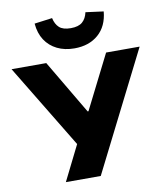

<svg xmlns="http://www.w3.org/2000/svg" viewBox="-122 -1040 961 1122"><g transform="rotate(-10 359.0 -479.0)"><path d="M177 0 298 -243 290 -192 -21 -705H185L374 -385H379L540 -705H739L384 0ZM363 -761Q305 -761 260.5 -783Q216 -805 189.5 -845.5Q163 -886 158 -944L264 -958Q272 -921 294 -901Q316 -881 362 -881Q408 -881 431 -901Q454 -921 462 -958L568 -944Q560 -857 505 -809Q450 -761 363 -761Z"/></g></svg>

Font: Nunito Sans 6pt Black
Style: Regular
Weight: 900
Version: Version 3.101;gftools[0.9.27]